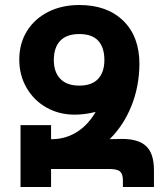

<svg xmlns="http://www.w3.org/2000/svg" viewBox="-20 -747 668 767"><path d="M595 -67V0H471V-26Q471 -52 459.5 -62Q448 -72 415 -72H184V0H62V-247H184V-191H190Q244 -192 288.5 -220.5Q333 -249 362 -300Q320 -289 278 -289Q216 -289 165.5 -317.5Q115 -346 86 -396.5Q57 -447 57 -509Q57 -573 87.5 -622.5Q118 -672 172.5 -699.5Q227 -727 297 -727Q408 -727 472.5 -664Q537 -601 537 -491Q536 -400 504.5 -322.5Q473 -245 418 -191L468 -192Q533 -192 564 -163Q595 -134 595 -67ZM297 -405Q347 -405 372 -432Q397 -459 397 -507Q397 -557 372.5 -584Q348 -611 297 -611Q246 -611 220.5 -584Q195 -557 195 -507Q195 -459 221 -432Q247 -405 297 -405Z"/></svg>

Font: Noto Sans Armenian SmBd Narrow
Style: Regular
Weight: 600
Width: 4
Designer: Monotype Design team
Foundry: Monotype Imaging Inc.
Version: Version 1.000